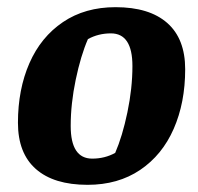

<svg xmlns="http://www.w3.org/2000/svg" viewBox="-20 -506 552 535"><path d="M30 -164Q30 -257 62 -330Q94 -403 155.5 -444.5Q217 -486 302 -486Q396 -486 446 -442Q496 -398 496 -313Q496 -220 464 -147Q432 -74 370.5 -32.5Q309 9 224 9Q130 9 80 -35Q30 -79 30 -164ZM301 -80Q321 -126 335 -193Q349 -260 349 -322Q349 -413 289 -413Q254 -413 225 -397Q205 -351 191 -284Q177 -217 177 -155Q177 -64 237 -64Q272 -64 301 -80Z"/></svg>

Font: Grenze
Style: Bold Italic
Weight: 700
Italic angle: -10°
Designer: Renata Polastri
Foundry: Omnibus-Type
Version: Version 1.002; ttfautohint (v1.8)